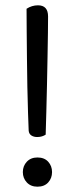

<svg xmlns="http://www.w3.org/2000/svg" viewBox="-20 -692 288 723"><path d="M161 -630Q161 -608 160.5 -568Q160 -528 159 -478Q158 -428 157 -375Q156 -322 154.5 -272.5Q153 -223 152 -185Q146 -181 138 -178.5Q130 -176 120 -176Q107 -176 98 -182Q89 -188 88 -200Q87 -225 85.5 -268.5Q84 -312 83 -365.5Q82 -419 81.5 -474Q81 -529 80.5 -577.5Q80 -626 80 -659Q100 -672 123 -672Q161 -672 161 -630ZM66 -44Q66 -67 81 -83Q96 -99 121 -99Q147 -99 161.5 -83Q176 -67 176 -44Q176 -21 161.5 -5Q147 11 121 11Q96 11 81 -5Q66 -21 66 -44Z"/></svg>

Font: Baloo Bhaina 2
Style: Regular
Weight: 400
Designer: Yesha Goshar, Manish Minz, Shuchita Grover and Ek Type
Foundry: Ek Type
Version: Version 1.700